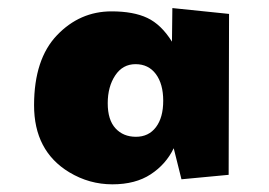

<svg xmlns="http://www.w3.org/2000/svg" viewBox="-20 -742 677 483"><path d="M154.3 -308.6Q65.4 -362.3 65.7 -477.8Q65.9 -593.3 123.3 -653.3Q180.7 -713.4 260.7 -713.4Q315.9 -713.4 350.8 -696.8Q385.7 -680.2 412.6 -637.2L413.6 -721.7L556.2 -707L555.2 -302.2L436.5 -291L417 -369.1Q397.5 -328.6 359.1 -303.5Q320.8 -278.3 262.7 -278.3Q204.6 -278.3 154.3 -308.6ZM251 -482.2Q251 -440.4 270.5 -419.2Q290 -397.9 322 -397.9Q354 -397.9 372.3 -422.1Q390.6 -446.3 390.6 -488.5Q390.6 -530.8 372.1 -555.7Q353.5 -580.6 321 -580.6Q288.6 -580.6 269.8 -552.2Q251 -523.9 251 -482.2Z"/></svg>

Font: Seymour One
Style: Book
Weight: 400
Designer: vernon adams
Foundry: vernon adams
Version: Version 1.000; ttfautohint (v0.93) -l 8 -r 50 -G 200 -x 0 -w